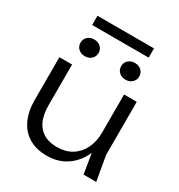

<svg xmlns="http://www.w3.org/2000/svg" viewBox="-210 -1050 1127 1206"><g transform="rotate(30 353.5 -447.5)"><path d="M308 13Q231 13 177.5 -18.5Q124 -50 95.5 -110Q67 -170 67 -254V-563H159V-269Q159 -169 204 -117.5Q249 -66 335 -66Q396 -66 441 -93.5Q486 -121 511 -171Q536 -221 536 -287L572 -266Q566 -181 530.5 -118Q495 -55 438 -21Q381 13 308 13ZM567 0 536 -192V-563H628V-178L659 0ZM201 -648Q173 -648 154.5 -665Q136 -682 136 -709Q136 -735 154.5 -752Q173 -769 201 -769Q230 -769 248.5 -752Q267 -735 267 -709Q267 -682 248.5 -665Q230 -648 201 -648ZM497 -648Q468 -648 449.5 -665Q431 -682 431 -709Q431 -735 449.5 -752Q468 -769 497 -769Q525 -769 543.5 -752Q562 -735 562 -709Q562 -682 543.5 -665Q525 -648 497 -648ZM144 -841V-908H554V-841Z"/></g></svg>

Font: Unbounded Light
Style: Regular
Weight: 300
Designer: Luke Prowse, Jean-Baptiste Morizot, Fátima Lázaro, Florian Runge
Foundry: NaN
Version: Version 1.700